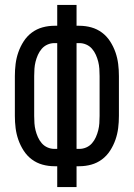

<svg xmlns="http://www.w3.org/2000/svg" viewBox="-20 -755 540 775"><path d="M211 0V-84H200Q175 -84 151.5 -90.5Q128 -97 108.5 -111.5Q89 -126 75.5 -147Q62 -168 54 -191Q46 -214 43 -238Q40 -262 40 -287V-448Q40 -473 43 -497Q46 -521 54 -544Q62 -567 75.5 -588Q89 -609 108.5 -623.5Q128 -638 151.5 -644.5Q175 -651 200 -651H211V-735H289V-651H300Q325 -651 348.5 -644.5Q372 -638 391.5 -623.5Q411 -609 424.5 -588Q438 -567 446 -544Q454 -521 457 -497Q460 -473 460 -448V-287Q460 -262 457 -238Q454 -214 446 -191Q438 -168 424.5 -147Q411 -126 391.5 -111.5Q372 -97 348.5 -90.5Q325 -84 300 -84H289V0ZM211 -154V-581H200Q185 -581 171.5 -575Q158 -569 148.5 -558Q139 -547 133 -533.5Q127 -520 123.5 -506Q120 -492 119 -477.5Q118 -463 118 -448V-287Q118 -272 119 -257.5Q120 -243 123.5 -229Q127 -215 133 -201.5Q139 -188 148.5 -177Q158 -166 171.5 -160Q185 -154 200 -154ZM289 -154H300Q315 -154 328.5 -160Q342 -166 351.5 -177Q361 -188 367 -201.5Q373 -215 376.5 -229Q380 -243 381 -257.5Q382 -272 382 -287V-448Q382 -463 381 -477.5Q380 -492 376.5 -506Q373 -520 367 -533.5Q361 -547 351.5 -558Q342 -569 328.5 -575Q315 -581 300 -581H289Z"/></svg>

Font: Iosevka SS04
Style: Regular
Weight: 400
Monospace: yes
Designer: Belleve Invis
Foundry: Belleve Invis
Version: Version 19.0.0; ttfautohint (v1.8.4)